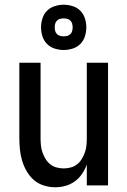

<svg xmlns="http://www.w3.org/2000/svg" viewBox="-20 -786 540 814"><path d="M214 8Q190 8 166 0.5Q142 -7 124 -22.5Q106 -38 93.5 -59.5Q81 -81 74 -104Q67 -127 64.5 -151.5Q62 -176 62 -200V-520H152V-200Q152 -185 153.5 -169.5Q155 -154 160 -140Q165 -126 173 -112.5Q181 -99 193 -89.5Q205 -80 220 -76Q235 -72 250 -72Q265 -72 280 -76Q295 -80 307 -89.5Q319 -99 327 -112.5Q335 -126 340 -140Q345 -154 346.5 -169.5Q348 -185 348 -200V-520H438V0H348V-88Q340 -67 327.5 -48.5Q315 -30 297 -17Q279 -4 257.5 2Q236 8 214 8ZM250 -574Q231 -574 212 -580Q193 -586 179.5 -599.5Q166 -613 160 -632Q154 -651 154 -670Q154 -689 160 -708Q166 -727 179.5 -740.5Q193 -754 212 -760Q231 -766 250 -766Q269 -766 288 -760Q307 -754 320.5 -740.5Q334 -727 340 -708Q346 -689 346 -670Q346 -651 340 -632Q334 -613 320.5 -599.5Q307 -586 288 -580Q269 -574 250 -574ZM250 -632Q258 -632 265.5 -634Q273 -636 278.5 -641.5Q284 -647 286 -654.5Q288 -662 288 -670Q288 -678 286 -685.5Q284 -693 278.5 -698.5Q273 -704 265.5 -706Q258 -708 250 -708Q242 -708 234.5 -706Q227 -704 221.5 -698.5Q216 -693 214 -685.5Q212 -678 212 -670Q212 -662 214 -654.5Q216 -647 221.5 -641.5Q227 -636 234.5 -634Q242 -632 250 -632Z"/></svg>

Font: Iosevka Term Medium
Style: Regular
Weight: 500
Monospace: yes
Designer: Belleve Invis
Foundry: Belleve Invis
Version: Version 26.3.1